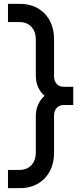

<svg xmlns="http://www.w3.org/2000/svg" viewBox="-20 -800 414 1000"><path d="M21.5 180V85H81.5Q120.5 85 143.5 60.2Q166.5 35.5 166.5 -5V-198Q166.5 -228 178.8 -255.5Q191 -283 212 -301Q191 -319 178.8 -346Q166.5 -373 166.5 -403V-595Q166.5 -635.5 143.5 -660.2Q120.5 -685 81.5 -685H21.5V-780H81.5Q163.5 -780 212.5 -729.2Q261.5 -678.5 261.5 -595V-403Q261.5 -378.5 275.2 -363.2Q289 -348 311.5 -348H361.5V-253H311.5Q289 -253 275.2 -238Q261.5 -223 261.5 -198V-5Q261.5 78 212.5 129Q163.5 180 81.5 180Z"/></svg>

Font: Mohave Light Medium
Style: Regular
Weight: 500
Version: Version 2.003